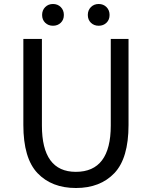

<svg xmlns="http://www.w3.org/2000/svg" viewBox="-20 -929 761 962"><path d="M97 -303V-734H190V-300Q190 -68 360 -68Q535 -68 535 -300V-734H624V-303Q624 -136 553 -61.5Q482 13 360.5 13Q239 13 168 -61.5Q97 -136 97 -303ZM300 -854Q300 -830 284.5 -815Q269 -800 245.5 -800Q222 -800 206.5 -815Q191 -830 191 -854Q191 -878 206.5 -893.5Q222 -909 245.5 -909Q269 -909 284.5 -893.5Q300 -878 300 -854ZM529 -854Q529 -830 513.5 -815Q498 -800 474.5 -800Q451 -800 435.5 -815Q420 -830 420 -854Q420 -878 435.5 -893.5Q451 -909 474.5 -909Q498 -909 513.5 -893.5Q529 -878 529 -854Z"/></svg>

Font: Swei Fan Sans CJK TC
Style: Regular
Weight: 400
Version: Version 2.130